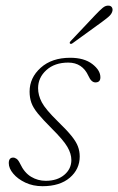

<svg xmlns="http://www.w3.org/2000/svg" viewBox="-20 -650 418 678"><path d="M141.5 -11.5Q182 -11.5 207 -32.5Q232 -53.5 232 -85Q232 -107 218 -131.2Q204 -155.5 161 -198Q130.5 -228.5 113.8 -249Q97 -269.5 90.8 -287.2Q84.5 -305 84.5 -326.5Q84.5 -375.5 123.8 -410.8Q163 -446 228 -446Q277 -446 305.8 -424Q334.5 -402 334.5 -377Q334.5 -359 317 -359Q302.5 -359 292.5 -381.5Q271 -429 221 -429Q173 -429 143.8 -402.5Q114.5 -376 114.5 -338.5Q114.5 -314 127.5 -289Q140.5 -264 184.5 -221Q216 -190.5 232.5 -170Q249 -149.5 255.2 -132.8Q261.5 -116 261.5 -97.5Q261.5 -52.5 226.5 -22.5Q191.5 7.5 130 7.5Q96.5 7.5 69.5 -5.2Q42.5 -18 26.8 -36.8Q11 -55.5 11 -74Q11 -93.5 26.5 -93.5Q32.5 -93.5 38.8 -89Q45 -84.5 51 -72Q66 -40 89.8 -25.8Q113.5 -11.5 141.5 -11.5ZM315.5 -596Q331.5 -613 342.5 -622.2Q353.5 -631.5 365 -630Q373 -629 376 -622.5Q379 -616 376 -608Q373 -599 363 -590.5Q353 -582 340 -572.5L236.5 -497.5Q230.5 -493 227 -496.5Q224 -499.5 231 -506.5Z"/></svg>

Font: Fraunces 72pt S050 Thin
Style: Italic
Weight: 100
Italic angle: -16°
Version: Version 1.000; ttfautohint (v1.8.3)